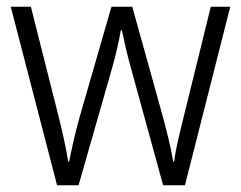

<svg xmlns="http://www.w3.org/2000/svg" viewBox="-20 -552 718 572"><path d="M371 -346 466 0H531L666 -532H608L526 -199C513 -146 503 -106 499 -71H496C489 -113 477 -160 465 -205L374 -532H312L218 -206C203 -154 193 -105 186 -71H183C177 -110 167 -156 153 -211L72 -532H12L150 0H214L313 -346C325 -387 334 -428 340 -462H343C350 -429 359 -388 371 -346Z"/></svg>

Font: Noto Sans Bengali SemiCondensed Light
Style: Regular
Weight: 300
Width: 4
Designer: Joana Ranito - Universal Thirst; Jelle Bosma - Monotype Design Team
Foundry: Universal Thirst ehf.
Version: Version 3.000